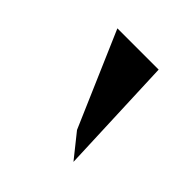

<svg xmlns="http://www.w3.org/2000/svg" viewBox="-77 -830 306 306"><g transform="rotate(45 76.5 -677.0)"><path d="M24 -777 93 -617 125 -577 117 -777Z"/></g></svg>

Font: Charger Sport
Style: Regular
Weight: 400
Designer: Jasper
Foundry: Cannot Into Space Fonts
Version: Version 1.1